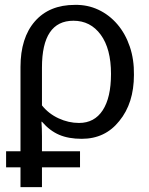

<svg xmlns="http://www.w3.org/2000/svg" viewBox="-20 -559 609 787"><path d="M529 -252Q529 -136 469 -63Q411 10 315 10Q261 10 222.5 -6.5Q184 -23 152 -60H150Q151 -46 151.5 -31Q152 -16 152 0V61H308V127H152V208H64V127H5V61H64V-284Q64 -404 123 -471.5Q182 -539 287 -539Q339 -540 383.5 -519Q428 -498 461 -459.5Q494 -421 512 -368Q530 -315 529 -252ZM435 -256Q435 -359 393 -416.5Q351 -474 281 -474Q152 -474 152 -282V-127Q179 -93 220 -74Q261 -55 304 -55Q367 -55 401 -107Q435 -159 435 -256Z"/></svg>

Font: Libra Sans
Style: Regular
Weight: 400
Foundry: Context Ltd
Version: Version 1.000; ttfautohint (v1.3)